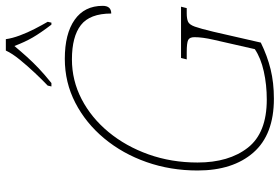

<svg xmlns="http://www.w3.org/2000/svg" viewBox="-174 -798 981 674"><g transform="rotate(-90 317.0 -460.5)"><path d="M308 10Q182 10 119 -62Q56 -134 56 -258Q56 -353 85.5 -437Q115 -521 168.5 -585.5Q222 -650 293.5 -687Q365 -724 448 -724Q536 -724 585 -689.5Q634 -655 634 -591Q634 -561 607 -561Q607 -636 566.5 -667.5Q526 -699 446 -699Q372 -699 306.5 -665Q241 -631 191 -570.5Q141 -510 112.5 -430Q84 -350 84 -258Q84 -148 136 -81.5Q188 -15 305 -15Q357 -15 404 -25.5Q451 -36 482 -57L515 -202Q524 -241 524 -269Q524 -286 514 -291Q504 -296 471 -296H446L451 -316H631L626 -296H608Q589 -296 578.5 -291.5Q568 -287 561 -267.5Q554 -248 543 -202L505 -36Q458 -13 411 -1.5Q364 10 308 10ZM354 -784Q374 -803 398.5 -829Q423 -855 445 -882Q467 -909 477 -931H517Q520 -909 530 -882Q540 -855 553.5 -829Q567 -803 578 -784L575 -771H568Q539 -809 523 -836.5Q507 -864 493 -901Q473 -877 454.5 -856.5Q436 -836 415 -816Q394 -796 363 -771H351Z"/></g></svg>

Font: Noto Serif Thin
Style: Italic
Weight: 100
Italic angle: -12°
Designer: Monotype Design Team
Foundry: Monotype Imaging Inc.
Version: Version 2.014; ttfautohint (v1.8.4.7-5d5b)